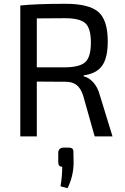

<svg xmlns="http://www.w3.org/2000/svg" viewBox="-20 -719 658 1012"><path d="M573 0H479L418 -216Q405 -255 383 -271.5Q361 -288 326 -288Q291 -288 240.5 -288.5Q190 -289 174 -289V0H87V-690Q171 -699 325 -699Q448 -699 498 -656.5Q548 -614 548 -500Q548 -415 518.5 -373Q489 -331 421 -322V-317Q449 -310 472 -284.5Q495 -259 506 -218ZM174 -364H323Q401 -365 430 -392Q459 -419 459 -495Q459 -570 430 -596.5Q401 -623 323 -623Q291 -623 241 -622.5Q191 -622 174 -622ZM317 59H340Q356 59 362 65Q368 71 367 86L368 141Q367 210 336 273L299 263Q308 211 308 160Q287 160 287 136V86Q288 59 317 59Z"/></svg>

Font: Exo 2
Style: Regular
Weight: 400
Designer: Natanael Gama
Version: Version 1.001;PS 001.001;hotconv 1.0.70;makeotf.lib2.5.58329